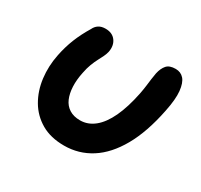

<svg xmlns="http://www.w3.org/2000/svg" viewBox="-115 -653 847 810"><g transform="rotate(30 308.5 -248.0)"><path d="M280 10Q214 10 168 -17Q122 -44 95.5 -89.5Q69 -135 62 -191.5Q55 -248 67 -307Q76 -352 92 -392Q108 -432 133 -473Q140 -488 153 -496.5Q166 -505 186 -505Q219 -505 235.5 -483Q252 -461 246 -428Q243 -415 237 -402.5Q231 -390 223 -375Q215 -360 207.5 -340.5Q200 -321 195 -295Q187 -257 188.5 -224.5Q190 -192 200.5 -167.5Q211 -143 232.5 -129.5Q254 -116 285 -116Q323 -116 354.5 -141.5Q386 -167 409.5 -217Q433 -267 448 -341Q453 -367 455 -384.5Q457 -402 459 -416.5Q461 -431 464 -448Q470 -475 483.5 -490.5Q497 -506 527 -506Q552 -506 567.5 -488.5Q583 -471 587 -433Q591 -395 578 -332Q555 -217 512 -141Q469 -65 410 -27.5Q351 10 280 10Z"/></g></svg>

Font: Shantell Sans Light SemiBold
Style: Italic
Weight: 600
Italic angle: -11°
Version: Version 1.011;[c5ecc13dd]